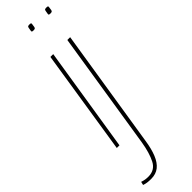

<svg xmlns="http://www.w3.org/2000/svg" viewBox="-347 -702 914 914"><g transform="rotate(-45 110.0 -245.0)"><path d="M5 0 88 -530H107L23 0ZM127 -710Q132 -710 135 -709Q138 -708 137 -702Q136 -690 134.5 -684.5Q133 -679 130 -677.5Q127 -676 120 -676Q116 -676 112.5 -677Q109 -678 110 -684Q112 -696 113 -701.5Q114 -707 117 -708.5Q120 -710 127 -710ZM241 -710Q246 -710 249 -709Q252 -708 251 -702Q250 -690 248.5 -684.5Q247 -679 244 -677.5Q241 -676 234 -676Q230 -676 226.5 -677Q223 -678 224 -684Q226 -696 227 -701.5Q228 -707 231 -708.5Q234 -710 241 -710ZM221 -530 126 71Q119 119 105.5 152.5Q92 186 70.5 203Q49 220 17 220Q3 220 -8.5 218.5Q-20 217 -31 213L-27 196Q-15 200 -5.5 201.5Q4 203 15 203Q59 203 78.5 165Q98 127 108 66L202 -530Z"/></g></svg>

Font: Georama
Style: Italic
Weight: 400
Width: 2
Italic angle: -9°
Designer: Jean-Baptiste Levee
Foundry: Production Type
Version: Version 1.000